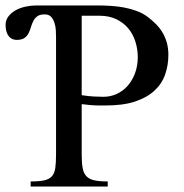

<svg xmlns="http://www.w3.org/2000/svg" viewBox="-35 -682 673 702"><path d="M580.6 -481Q580.6 -443.4 568.8 -409.7Q557.1 -376 529.8 -350.6Q502.4 -325.2 458 -310.5Q413.6 -295.9 348.1 -296.4H331.5Q324.2 -296.4 315.4 -296.6Q306.6 -296.9 294.7 -297.9Q282.7 -298.8 263.7 -301.3V-117.7Q263.7 -87.4 267.1 -68.1Q270.5 -48.8 280.8 -37.8Q291 -26.9 309.6 -22.7Q328.1 -18.6 358.9 -18.6V0H77.1V-18.6Q108.9 -18.6 127.2 -22.7Q145.5 -26.9 155 -37.8Q164.6 -48.8 167.2 -68.1Q169.9 -87.4 169.9 -117.7V-545.4Q169.9 -556.2 169.2 -570.6Q168.5 -585 164.3 -598.1Q160.2 -611.3 151.9 -620.4Q143.6 -629.4 128.9 -629.4Q110.8 -629.4 101.6 -622.6Q92.3 -615.7 86.9 -605.2Q81.5 -594.7 78.1 -582.8Q74.7 -570.8 69.3 -560.3Q64 -549.8 54.2 -543Q44.4 -536.1 25.9 -536.1Q18.1 -536.1 10.7 -539.1Q3.4 -542 -2.2 -548.6Q-7.8 -555.2 -11.2 -565.7Q-14.6 -576.2 -14.6 -590.8Q-14.6 -608.4 -4.4 -621.8Q5.9 -635.3 22 -644.3Q38.1 -653.3 58.1 -657.7Q78.1 -662.1 97.2 -662.1H317.9Q342.8 -662.1 368.7 -660.6Q394.5 -659.2 418.9 -654.5Q443.4 -649.9 465.1 -641.8Q486.8 -633.8 504.4 -620.6Q520 -608.9 533.9 -595.2Q547.9 -581.5 558.1 -564.9Q568.4 -548.3 574.5 -527.6Q580.6 -506.8 580.6 -481ZM468.8 -471.7Q468.8 -502 460 -529.8Q451.2 -557.6 433.6 -578.6Q416 -599.6 389.6 -612.1Q363.3 -624.5 328.1 -624.5H263.7V-334Q289.1 -330.1 309.1 -329.1Q329.1 -328.1 343.8 -328.1Q368.7 -328.1 391.4 -338.4Q414.1 -348.6 431.2 -367.7Q448.2 -386.7 458.3 -413.1Q468.3 -439.5 468.8 -471.7Z"/></svg>

Font: Doulos SIL
Style: Regular
Weight: 400
Designer: Walt Agee, Victor Gaultney, Peter Martin, Debbi Hosken
Foundry: SIL International
Version: Version 4.110; 2011; Maintenance release